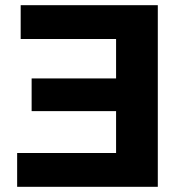

<svg xmlns="http://www.w3.org/2000/svg" viewBox="-20 -720 711 740"><path d="M588.2 0H46.1V-130.3H427.4V-569.7H59.7V-700H588.2ZM439.2 -291.7H101.9V-417.7H439.2Z"/></svg>

Font: Montserrat Thin
Style: Regular
Weight: 100
Designer: Julieta Ulanovsky
Foundry: Julieta Ulanovsky
Version: Version 9.000